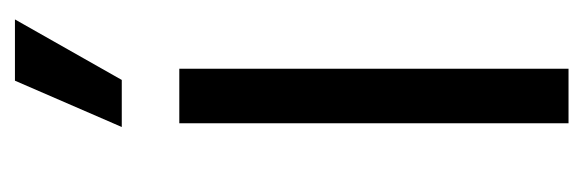

<svg xmlns="http://www.w3.org/2000/svg" viewBox="-282 -499 781 257"><g transform="rotate(-90 108.5 -370.5)"><path d="M72 0V-521H145V0ZM130 -598H67L129 -741H211Z"/></g></svg>

Font: Bricolage Grotesque SemiCondensed Light
Style: Regular
Weight: 300
Width: 4
Designer: Mathieu Triay
Foundry: Atelier Triay
Version: Version 1.000;gftools[0.9.30]